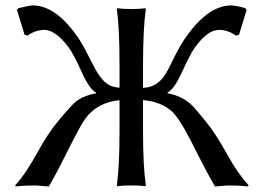

<svg xmlns="http://www.w3.org/2000/svg" viewBox="-20 -678 964 702"><path d="M249 -168.9Q189 -48.8 168 -12.7Q162.6 -3.9 158.2 3.9Q112.8 0 110.8 0Q64.5 0 38.1 3.9L35.2 0Q76.2 -45.4 118.2 -123Q155.3 -190.4 193.8 -236.8Q242.2 -294.9 259.3 -308.1Q287.6 -329.1 331.1 -336.9V-339.8Q307.1 -351.6 278.8 -414.6Q249.5 -479 232.9 -502Q185.1 -567.4 143.1 -568.8Q108.9 -568.4 81.1 -547.9L69.8 -550.8L42 -642.1L46.9 -647.9Q85 -657.7 101.1 -658.2Q188.5 -657.2 272 -530.8Q284.2 -512.2 323.7 -434.6Q352.1 -378.4 383.8 -364.7Q399.4 -358.4 417 -357.4V-444.8Q417 -573.7 407.2 -645L409.2 -647.9Q427.2 -645 460 -645Q492.7 -645 511.2 -647.9L513.2 -645Q503.4 -578.1 502.9 -444.8V-356.9Q555.2 -357.9 586.4 -409.2Q594.7 -422.9 610.4 -455.1Q634.8 -504.9 651.9 -530.8Q736.3 -656.7 823.2 -658.2Q842.3 -658.2 874.5 -648.9Q876.5 -648.4 877 -647.9L881.8 -642.1L854 -550.8L842.8 -547.9Q813.5 -568.4 780.8 -568.8Q740.2 -568.8 694.3 -506.8Q692.4 -503.9 690.9 -502Q675.8 -481 641.6 -406.2Q615.7 -351.6 592.8 -339.8V-336.9Q648.4 -327.1 685.1 -290Q694.8 -279.8 730 -236.8Q768.6 -190.4 813 -109.4Q849.1 -44.4 889.2 0L886.2 3.9Q859.9 0 813 0Q806.6 0 766.1 3.9Q736.3 -46.4 677.2 -164.6Q675.8 -167.5 674.8 -168.9Q635.7 -244.6 609.4 -270Q568.8 -306.6 502.9 -312V-200.2Q502.9 -71.3 513.2 0L511.2 2.9Q493.2 0 460 0Q427.2 0 409.2 2.9L407.2 0Q417 -68.4 417 -200.2V-311.5Q335 -304.2 290.5 -242.2Q275.4 -220.2 249 -168.9Z"/></svg>

Font: Linux Biolinum Capitals O
Style: Small Caps
Weight: 400
Designer: Philipp H. Poll
Foundry: Philipp H. Poll
Version: Version 1.0.4